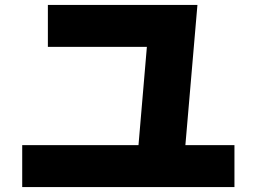

<svg xmlns="http://www.w3.org/2000/svg" viewBox="-20 -750 1040 778"><path d="M540 -148 579 -605 635 -560H174V-730H780L730 -148ZM930 8H70V-162H930Z"/></svg>

Font: Murecho Thin Black
Style: Regular
Weight: 900
Version: Version 1.010